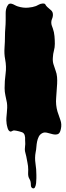

<svg xmlns="http://www.w3.org/2000/svg" viewBox="-20 -725 371 1082"><path d="M9 -391Q3 -422 5.5 -456Q8 -490 8 -521Q8 -544 10 -566.5Q12 -589 12 -612V-652Q12 -672 20 -689Q26 -701 32.5 -703.5Q39 -706 47 -703.5Q55 -701 63 -696.5Q71 -692 80 -689Q111 -679 140 -682Q164 -684 183 -691Q192 -695 200 -699.5Q208 -704 219 -705Q233 -706 235.5 -700Q238 -694 246 -686Q252 -680 258 -675.5Q264 -671 269 -666Q274 -661 276.5 -654Q279 -647 278 -636Q277 -627 273 -618Q269 -609 269 -599Q269 -588 272 -580.5Q275 -573 278 -564Q285 -544 287 -521.5Q289 -499 289 -478Q289 -458 284 -440Q279 -422 278 -402Q276 -381 281 -364Q286 -347 293 -328Q300 -310 301.5 -291Q303 -272 302 -253Q300 -213 296.5 -173.5Q293 -134 304 -96Q312 -71 320.5 -48Q329 -25 323 2Q318 27 305.5 31Q293 35 278 31.5Q263 28 247 23.5Q231 19 219 25Q205 32 198.5 45Q192 58 189 73Q186 88 185 103.5Q184 119 181 132Q175 164 180 196.5Q185 229 185 261V279Q185 293 183.5 307Q182 321 177 330.5Q172 340 162 335Q154 330 154 318Q154 306 152 298Q150 290 146 283.5Q142 277 140 269Q138 260 138.5 250Q139 240 139 231Q139 211 135 193L128 156Q126 145 123 136Q120 127 120 116Q120 105 121.5 96Q123 87 122 77Q121 71 121.5 64Q122 57 121.5 50Q121 43 119 36.5Q117 30 112 25Q109 22 102 19.5Q95 17 87 15Q79 13 71 11.5Q63 10 59 10Q54 10 47.5 14Q41 18 37 16Q27 12 22.5 -4.5Q18 -21 17 -30V-32Q15 -46 16 -60.5Q17 -75 18.5 -89Q20 -103 20.5 -117.5Q21 -132 19 -146Q15 -167 10.5 -187Q6 -207 6 -228Q6 -270 11.5 -309.5Q17 -349 9 -391Z"/></svg>

Font: Double Feature
Style: Regular
Weight: 400
Designer: David Shetterly
Foundry: David Shetterly
Version: Version 2.100 1997 initial release